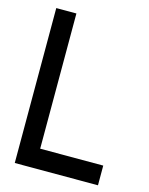

<svg xmlns="http://www.w3.org/2000/svg" viewBox="-108 -769 650 838"><g transform="rotate(15 217.5 -350.0)"><path d="M41 0V-700H132V-89H417V0Z"/></g></svg>

Font: Stick No Bills Medium
Style: Regular
Weight: 500
Version: Version 2.000